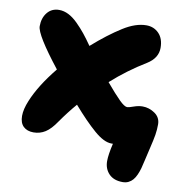

<svg xmlns="http://www.w3.org/2000/svg" viewBox="-78 -576 783 832"><g transform="rotate(10 313.5 -160.5)"><path d="M37.1 -23.9Q37.1 -53.2 53.2 -91.8Q82.5 -163.6 150.9 -248Q44.9 -382.8 44.9 -419.9Q44.9 -456.1 64.2 -480Q83.5 -503.9 116.2 -503.9Q137.2 -503.9 158 -493.4Q178.7 -482.9 199.2 -462.4Q219.7 -441.9 235.8 -421.9Q252 -401.9 272 -373Q338.9 -432.1 397.9 -469.2Q452.6 -503.9 500 -503.9Q533.2 -503.9 555.2 -481.2Q577.1 -458.5 577.1 -418Q577.1 -373 530.8 -344.2Q451.2 -295.9 380.9 -232.9Q420.4 -186 443.6 -163.1Q466.8 -140.1 479 -140.1Q485.8 -140.1 506.3 -147.5Q526.9 -154.8 544.9 -154.8Q573.7 -154.8 598.9 -137.5Q624 -120.1 624 -89.8Q624 -66.4 620.4 -43.7Q616.7 -21 607.4 17.3Q598.1 55.7 594.2 74.2Q589.8 94.7 585.7 109.6Q581.5 124.5 575 139.2Q568.4 153.8 560.5 162.8Q552.7 171.9 541.5 177.5Q530.3 183.1 516.1 183.1Q476.6 183.1 455.3 160.9Q434.1 138.7 434.1 105Q434.1 76.7 445.8 26.9H439Q406.2 26.9 362.5 -11Q318.8 -48.8 263.2 -112.8Q228.5 -72.3 196.8 -26.9Q173.3 8.3 149.9 23.2Q126.5 38.1 98.1 38.1Q69.8 38.1 53.5 22.5Q37.1 6.8 37.1 -23.9Z"/></g></svg>

Font: Shantell Sans Bouncy
Style: Regular
Weight: 800
Designer: Stephen Nixon, Anya Danilova, Shantell Martin
Foundry: Arrow Type
Version: Version 1.006;[9816181b4]